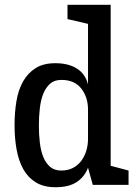

<svg xmlns="http://www.w3.org/2000/svg" viewBox="-20 -775 572 805"><path d="M349 -675 263 -695V-755H444V-80L519 -60V0H369L349 -72Q335 -34 302 -12Q269 10 213 10Q163 10 130 -10.5Q97 -31 77.5 -66Q58 -101 49.5 -148.5Q41 -196 41 -250Q41 -304 49 -351.5Q57 -399 77 -434Q97 -469 129.5 -489.5Q162 -510 212 -510Q267 -510 302.5 -487.5Q338 -465 349 -421ZM237 -440Q208 -440 190 -424Q172 -408 161.5 -382Q151 -356 147 -321Q143 -286 143 -249Q143 -211 147 -177Q151 -143 161.5 -117Q172 -91 190 -75.5Q208 -60 237 -60Q265 -60 286 -71Q307 -82 321 -101Q335 -120 342 -143.5Q349 -167 349 -193V-316Q349 -367 321 -403.5Q293 -440 237 -440Z"/></svg>

Font: HermeneusOne
Style: Regular
Weight: 400
Designer: Rodrigo Fuenzalida, Pablo Impallari
Foundry: Pablo Impallari, Rodrigo Fuenzalida
Version: Version 1.000; ttfautohint (v0.8) -G 200 -r 50